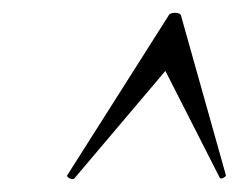

<svg xmlns="http://www.w3.org/2000/svg" viewBox="-20 -654 393 300"><path d="M96 -375Q93 -373 88.5 -375.5Q84 -378 85 -380L243 -629Q245 -634 253.5 -634Q262 -634 263 -629L333 -380Q333 -378 328.5 -376Q324 -374 323 -377L238.4 -543.2Z"/></svg>

Font: Cormorant Garamond Light
Style: Italic
Weight: 300
Italic angle: -10°
Designer: Christian Thalmann (Catharsis Fonts)
Foundry: Catharsis Fonts
Version: Version 4.001